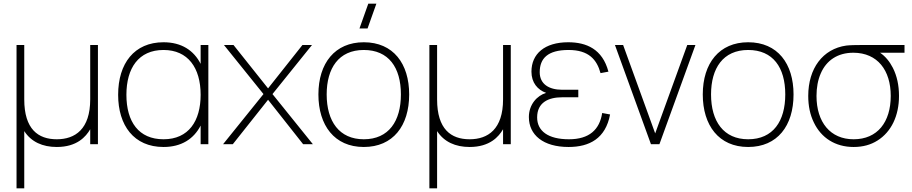

<svg xmlns="http://www.w3.org/2000/svg" viewBox="-20 -785 4963 1045"><path d="M112 -540H70V240H112V-71.5C150 -12.5 212 15 289 15C399 15 447.5 -41 471 -81.5V0H513V-540H471V-244C471 -82 389 -27 289 -27C187.5 -27 112 -82 112 -244Z M1072 -540V-437.5C1035 -510.5 968 -555 870 -555C711 -555 623 -440 623 -269C623 -102 709 15 870 15C967 15 1034.5 -28.5 1072 -101.5V0H1114V-540ZM870 -513C1003 -513 1072 -416 1072 -269C1072 -127 1007 -27 870 -27C735 -27 668 -122 668 -269C668 -414 734 -513 870 -513Z M1247 0 1439 -242 1630 0H1683L1463 -273L1678 -540H1626L1439 -304L1251 -540H1199L1414 -273L1194 0Z M1980.5 -630 2028.5 -765H1984.5L1936.5 -630ZM1960 15C2119 15 2207 -100 2207 -271C2207 -438 2121 -555 1960 -555C1803 -555 1713 -441 1713 -271C1713 -103 1800 15 1960 15ZM1960 -27C1827 -27 1758 -124 1758 -271C1758 -413 1823 -513 1960 -513C2095 -513 2162 -418 2162 -271C2162 -126 2096 -27 1960 -27Z M2359 -540H2317V240H2359V-71.5C2397 -12.5 2459 15 2536 15C2646 15 2694.5 -41 2718 -81.5V0H2760V-540H2718V-244C2718 -82 2636 -27 2536 -27C2434.5 -27 2359 -82 2359 -244Z M3074.5 15C3188.5 15 3276 -31.5 3300.5 -162L3257.5 -170C3243.5 -79.5 3187.5 -27 3076.5 -27C2962.5 -27 2903.5 -72.5 2903.5 -146C2903.5 -227 2964.5 -255.5 3039.5 -255.5H3127.5V-296.5H3039.5C2967 -296.5 2917.5 -328 2917.5 -392C2917.5 -466.5 2960.5 -513 3074.5 -513C3185 -513 3228.5 -460 3248.5 -387L3291.5 -395C3259 -518 3171.5 -555 3072.5 -555C2944.5 -555 2872.5 -492 2872.5 -395C2872.5 -335 2906 -296 2952.5 -279.5C2903 -265 2858.5 -216 2858.5 -148C2858.5 -50.5 2936.5 15 3074.5 15Z M3569 0 3765 -540H3720.5L3546 -59L3371.5 -540H3327L3523 0Z M4052 15C4211 15 4299 -100 4299 -271C4299 -438 4213 -555 4052 -555C3895 -555 3805 -441 3805 -271C3805 -103 3892 15 4052 15ZM4052 -27C3919 -27 3850 -124 3850 -271C3850 -413 3915 -513 4052 -513C4187 -513 4254 -418 4254 -271C4254 -126 4188 -27 4052 -27Z M4626 15C4675.5 15 4719 3.5 4756.5 -20.5C4831 -67.5 4873 -154.5 4873 -263C4873 -320.5 4862 -371.5 4839.5 -416C4821.5 -451 4798.5 -478.5 4770 -498H4903V-540H4666C4640 -540 4607.5 -539.5 4586 -537C4458 -519 4379 -412.5 4379 -263C4379 -208.5 4389 -160.5 4409.5 -118.5C4449.5 -34.5 4526.5 15 4626 15ZM4626 -27C4499.5 -27 4424 -119.5 4424 -263C4424 -308.5 4431.5 -349.5 4447 -385C4477.5 -456.5 4539.5 -498 4624 -498H4626C4756 -497 4828 -403 4828 -263C4828 -120.5 4756 -27 4626 -27Z"/></svg>

Font: Vela Sans ExtLt
Style: Regular
Weight: 200
Designer: Principal design: Mikhail Sharanda - project Manrope.
Design modification: Ravid Balaliev
Foundry: Mikhail Sharanda
Version: Version 1.001